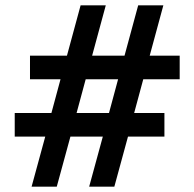

<svg xmlns="http://www.w3.org/2000/svg" viewBox="-20 -697 726 717"><path d="M515 -401H651V-489H539L590 -677H496L445 -489H324L375 -677H281L230 -489H92V-401H206L172 -275H35V-187H149L98 0H192L243 -187H364L313 0H407L458 -187H594V-275H481ZM300 -401H421L387 -275H266Z"/></svg>

Font: Fog Sans
Style: Bold
Weight: 700
Foundry: Intel Corporation
Version: Version 1.00